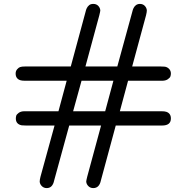

<svg xmlns="http://www.w3.org/2000/svg" viewBox="-20 -741 956 982"><path d="M60 -365Q60 -378 68 -387Q76 -396 83 -398Q91 -401 109 -401H342L418 -682L419 -686Q420 -690 421 -692.5Q422 -695 424 -699.5Q426 -704 429 -707.5Q432 -711 436 -714.5Q440 -718 445.5 -719.5Q451 -721 457 -721Q473 -721 482.5 -711Q492 -701 493 -688Q493 -683 488 -663L417 -401H580L657 -682L658 -686Q659 -690 660 -692.5Q661 -695 663 -699.5Q665 -704 668 -707.5Q671 -711 674.5 -714Q678 -717 683.5 -719Q689 -721 695 -721Q711 -721 720.5 -711Q730 -701 731 -688Q731 -679 727 -663L656 -401H801Q816 -401 823 -400Q836 -398 845 -388.5Q854 -379 854 -365Q854 -357 851.5 -350Q849 -343 838 -335.5Q827 -328 809 -328H635L593 -172H806Q823 -172 831 -169Q854 -161 854 -135Q854 -99 809 -99H572L496 182Q488 221 457 221Q442 221 432 211Q422 201 421 188Q421 183 426 163L497 -99H334L257 182Q249 221 219 221Q204 221 194 211Q184 201 183 188Q183 179 187 163L259 -99H113Q98 -99 91 -100Q61 -106 61 -135Q61 -142 63 -149Q65 -156 76 -164Q87 -172 105 -172H279L321 -328H108Q91 -328 83 -331Q60 -339 60 -365ZM354 -172H518L560 -328H397Z"/></svg>

Font: CMU Sans Serif
Style: Bold
Weight: 700
Version: Version 0.7.0